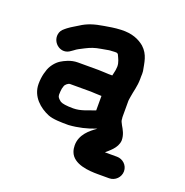

<svg xmlns="http://www.w3.org/2000/svg" viewBox="-116 -595 816 845"><g transform="rotate(20 292.0 -173.0)"><path d="M479 -31.8V-32.5C479 -60.1 466.4 -79.9 457.5 -95.3C451.3 -105.9 448 -113.7 448 -120.6V-122.5C447.4 -125.6 447 -128.1 447 -133.2V-206.9C447 -209.6 447.3 -211.3 447.7 -213L449.8 -226.4C453.4 -252.5 463 -279.9 463 -314.8V-326.3C463.7 -333.7 463.6 -342.5 462.8 -351C455.5 -387.3 453.6 -425.2 419.7 -455.7C395.3 -476 361.9 -491.2 310.6 -489C279.4 -487.7 256.5 -483.1 234.3 -479.5C190.1 -472.4 159.1 -462.7 129.1 -442.8C112.6 -431.8 103.4 -428.5 83.7 -413.8L75.3 -407C62.6 -397 57.2 -387.9 55 -375.7C47.6 -332.8 96.6 -295.8 135.5 -326.4L144.9 -332.9C158.7 -343.7 163 -344.6 187.9 -357.8C210 -368.8 225.9 -375.3 257.1 -380.4C275.9 -383.1 290.3 -387 296.9 -387H299.1C304.3 -387.6 309.4 -388 315.7 -388H325.3C327.3 -387.3 330.9 -385.7 332.5 -384.7C341.1 -366.5 349.7 -351.2 349.7 -331.3C349.7 -326.6 348.4 -321.3 348.4 -316.7C348.4 -314.2 348 -312.7 347.6 -311.2L345 -299.5C343.9 -294.7 343.4 -291.9 342.2 -287H325.8C311.1 -287 299.6 -289 276.8 -289H180.1C147.7 -289 120.5 -274.4 105.1 -265C86.1 -253.4 65.8 -228.2 59.7 -202.9L55.8 -190.2C52.5 -176.8 50 -159.3 50 -141.5C50 -81.2 97.1 -43.6 138.7 -26.3C162.3 -16.4 201.5 -16 234.1 -16H235.4C280.8 -19 320.5 -29.3 354.5 -42.5C355.2 -42.7 356.1 -42.8 360.6 -44C331.1 -23.5 291.9 7.6 291.9 58C291.9 68.2 293.3 77.9 296.8 87.7C315.1 139.2 390.4 143 431 143H484C512.3 143 535 119.7 535 92C535 63.4 511 42 484 42H431C430 42 429 42 427.4 42C439.8 29.9 476.7 5.2 479 -31.8ZM169.3 -100.7C156.4 -110.8 151 -116.7 151 -128C151 -136.3 152.1 -149.5 153.3 -156.2L156.9 -168.5C159.7 -178.4 173.1 -188 180.1 -188H278.1C292.1 -188 304.1 -186 325.8 -186H328.3V-122C328.3 -120.6 328.3 -120 328.3 -118.1C293 -106.9 266 -92 229.6 -92C198.1 -92 178 -95.3 169.3 -100.7Z"/></g></svg>

Font: NumbBunny
Style: Bk
Weight: 400
Designer: Robert Jablonski
Foundry: Cannot Into Space Fonts
Version: Version 1.0